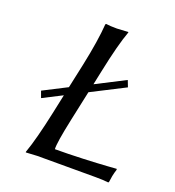

<svg xmlns="http://www.w3.org/2000/svg" viewBox="-121 -744 768 843"><g transform="rotate(20 263.0 -322.5)"><path d="M405.3 -449.2 417 -418.9 261.2 -339.4 231.4 -200.2Q206.1 -81.5 208.5 -54.2Q268.1 -54.2 339.1 -57.1Q410.2 -60.1 451.7 -63L493.2 -65.9L494.1 -62Q488.8 -45.9 485.4 -28.8Q485.4 -27.8 481 0L478.5 2.9Q455.1 0 418.9 0H146L93.3 2.9L92.8 0Q117.2 -67.9 145.5 -200.2L164.6 -290L74.7 -244.1L63.5 -274.9L173.3 -331.1L197.8 -444.8Q223.6 -566.9 229 -645L231.9 -647.9Q249.5 -645 283.2 -645L335.9 -647.9V-645Q311.5 -578.6 283.7 -444.8L270 -379.9Z"/></g></svg>

Font: Linux Biolinum
Style: Italic
Weight: 400
Italic angle: -12°
Designer: Philipp H. Poll
Foundry: Philipp H. Poll
Version: Version 1.1.3 ; ttfautohint (v0.9)